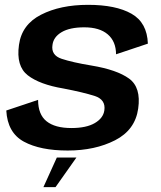

<svg xmlns="http://www.w3.org/2000/svg" viewBox="-20 -618 665 794"><path d="M260 4.5Q373 4.5 456 -38Q539 -80.5 551.5 -169Q564 -256.5 513.8 -293Q463.5 -329.5 358 -347Q279.5 -360 235 -374.8Q190.5 -389.5 197 -432Q201 -465 234.8 -485Q268.5 -505 328.5 -505Q391.5 -505 425.5 -476Q459.5 -447 460 -393.5L591.5 -437.5Q588.5 -524.5 523.8 -561.2Q459 -598 344 -598Q229.5 -598 149.8 -557.2Q70 -516.5 58.5 -432.5Q46 -344.5 95 -306.5Q144 -268.5 242.5 -252Q325.5 -236 371.8 -221Q418 -206 411.5 -161.5Q407 -129.5 372 -109Q337 -88.5 275 -88.5Q207.5 -88.5 172.5 -116.5Q137.5 -144.5 137.5 -205L6 -161Q11 -69 78.8 -32.2Q146.5 4.5 260 4.5ZM159.5 156H209.5L296 33.5H215Z"/></svg>

Font: Anybody Thin SemiBold
Style: Italic
Weight: 600
Italic angle: -10°
Version: Version 1.113;gftools[0.9.25]